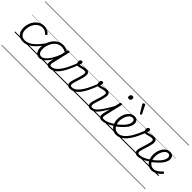

<svg xmlns="http://www.w3.org/2000/svg" viewBox="138 -2206 3903 3903"><g transform="rotate(45 2089.5 -255.0)"><path d="M260 17Q165 17 115 -39.5Q65 -96 65 -194Q65 -258 85 -316.5Q105 -375 142 -420.5Q179 -466 230.5 -492.5Q282 -519 345 -519Q398 -519 439.5 -498.5Q481 -478 504 -445Q510 -437 508.5 -430Q507 -423 497 -415Q487 -407 479 -407Q471 -407 464 -414Q442 -439 414.5 -454.5Q387 -470 339 -470Q290 -470 249.5 -447Q209 -424 180 -384.5Q151 -345 135.5 -296Q120 -247 120 -193Q120 -145 136 -108Q152 -71 184 -50.5Q216 -30 265 -30Q275 -30 280 -23Q285 -16 284 -6.5Q283 3 277 10Q271 17 260 17ZM0 365H523V375H0ZM0 -20H523V0H0ZM0 -505H523V-500H0ZM0 -885H523V-875H0Z M259 17Q250 17 246 10Q242 3 242.5 -6.5Q243 -16 248.5 -23Q254 -30 265 -30Q326 -30 388 -65Q450 -100 513 -167Q576 -234 638 -330Q643 -337 652 -335Q661 -333 666.5 -326Q672 -319 666 -310Q603 -205 536 -132Q469 -59 400 -21Q331 17 259 17ZM524 365V375ZM524 -20V0ZM524 -505V-500ZM524 -885V-875Z M722 17Q682 17 652 -4.5Q622 -26 606 -66Q590 -106 590 -161Q590 -207 602.5 -257Q615 -307 639.5 -353.5Q664 -400 700.5 -437.5Q737 -475 784.5 -497Q832 -519 891 -519Q929 -519 967.5 -506.5Q1006 -494 1039 -470L1029 -425Q987 -452 952 -461Q917 -470 887 -470Q841 -470 803 -451.5Q765 -433 736 -402Q707 -371 687 -331.5Q667 -292 656.5 -249Q646 -206 646 -165Q646 -127 655.5 -97Q665 -67 685 -50Q705 -33 734 -33Q774 -33 818.5 -68.5Q863 -104 908.5 -176Q954 -248 996 -358L1013 -313Q968 -196 918.5 -123Q869 -50 819 -16.5Q769 17 722 17ZM1010 17Q984 17 966.5 8Q949 -1 940 -18.5Q931 -36 930.5 -60.5Q930 -85 937 -116L1025 -495Q1028 -506 1034.5 -510.5Q1041 -515 1055 -515Q1071 -515 1076.5 -508.5Q1082 -502 1079 -491L991 -116Q980 -71 987 -51Q994 -31 1022 -31Q1032 -31 1036.5 -23.5Q1041 -16 1039.5 -7Q1038 2 1031 9.5Q1024 17 1010 17ZM523 365H1158V375H523ZM523 -20H1158V0H523ZM523 -505H1158V-500H523ZM523 -885H1158V-875H523Z M1011 17Q999 17 994.5 9.5Q990 2 992 -7Q994 -16 1002.5 -23.5Q1011 -31 1023 -31Q1060 -31 1098.5 -52.5Q1137 -74 1177.5 -123Q1218 -172 1261 -252.5Q1304 -333 1348 -450Q1351 -456 1358.5 -457.5Q1366 -459 1374.5 -457.5Q1383 -456 1388 -451Q1393 -446 1389 -436Q1344 -315 1300.5 -229Q1257 -143 1211.5 -88.5Q1166 -34 1116.5 -8.5Q1067 17 1011 17ZM1158 365H1183V375H1158ZM1158 -20H1183V0H1158ZM1158 -505H1183V-500H1158ZM1158 -885H1183V-875H1158Z M1603 17Q1575 17 1556.5 7.5Q1538 -2 1528 -19.5Q1518 -37 1517 -60Q1516 -83 1522 -110Q1527 -132 1537 -164.5Q1547 -197 1558.5 -233.5Q1570 -270 1581 -307Q1592 -344 1598 -375Q1607 -419 1597 -436Q1587 -453 1558 -453Q1531 -453 1499.5 -445Q1468 -437 1438.5 -429Q1409 -421 1386 -421Q1372 -421 1361.5 -431Q1351 -441 1345 -458Q1339 -475 1338 -496Q1338 -513 1344 -527.5Q1350 -542 1361.5 -550Q1373 -558 1388 -558Q1402 -558 1409.5 -548.5Q1417 -539 1417 -523Q1417 -513 1413 -498Q1409 -483 1401 -467Q1418 -468 1438.5 -474Q1459 -480 1482 -487Q1505 -494 1528.5 -499Q1552 -504 1574 -504Q1606 -504 1625.5 -490.5Q1645 -477 1652 -448Q1659 -419 1650 -373Q1644 -342 1633.5 -305Q1623 -268 1611 -231Q1599 -194 1589 -161.5Q1579 -129 1575 -107Q1566 -71 1574 -51Q1582 -31 1614 -31Q1624 -31 1628 -23.5Q1632 -16 1631 -7Q1630 2 1623 9.5Q1616 17 1603 17ZM1183 365H1751V375H1183ZM1183 -20H1751V0H1183ZM1183 -505H1751V-500H1183ZM1183 -885H1751V-875H1183Z M1604 17Q1592 17 1587.5 9.5Q1583 2 1585 -7Q1587 -16 1595.5 -23.5Q1604 -31 1616 -31Q1653 -31 1691.5 -52.5Q1730 -74 1770.5 -123Q1811 -172 1854 -252.5Q1897 -333 1941 -450Q1944 -456 1951.5 -457.5Q1959 -459 1967.5 -457.5Q1976 -456 1981 -451Q1986 -446 1982 -436Q1937 -315 1893.5 -229Q1850 -143 1804.5 -88.5Q1759 -34 1709.5 -8.5Q1660 17 1604 17ZM1751 365H1776V375H1751ZM1751 -20H1776V0H1751ZM1751 -505H1776V-500H1751ZM1751 -885H1776V-875H1751Z M2196 17Q2168 17 2149.5 7.5Q2131 -2 2121 -19.5Q2111 -37 2110 -60Q2109 -83 2115 -110Q2120 -132 2130 -164.5Q2140 -197 2151.5 -233.5Q2163 -270 2174 -307Q2185 -344 2191 -375Q2200 -419 2190 -436Q2180 -453 2151 -453Q2124 -453 2092.5 -445Q2061 -437 2031.5 -429Q2002 -421 1979 -421Q1965 -421 1954.5 -431Q1944 -441 1938 -458Q1932 -475 1931 -496Q1931 -513 1937 -527.5Q1943 -542 1954.5 -550Q1966 -558 1981 -558Q1995 -558 2002.5 -548.5Q2010 -539 2010 -523Q2010 -513 2006 -498Q2002 -483 1994 -467Q2011 -468 2031.5 -474Q2052 -480 2075 -487Q2098 -494 2121.5 -499Q2145 -504 2167 -504Q2199 -504 2218.5 -490.5Q2238 -477 2245 -448Q2252 -419 2243 -373Q2237 -342 2226.5 -305Q2216 -268 2204 -231Q2192 -194 2182 -161.5Q2172 -129 2168 -107Q2159 -71 2167 -51Q2175 -31 2207 -31Q2217 -31 2221 -23.5Q2225 -16 2224 -7Q2223 2 2216 9.5Q2209 17 2196 17ZM1776 365H2344V375H1776ZM1776 -20H2344V0H1776ZM1776 -505H2344V-500H1776ZM1776 -885H2344V-875H1776Z M2196 17Q2186 17 2181 9.5Q2176 2 2177 -7Q2178 -16 2186 -23.5Q2194 -31 2209 -31Q2237 -31 2269 -52Q2301 -73 2337.5 -117.5Q2374 -162 2418.5 -232.5Q2463 -303 2517 -402Q2522 -413 2531.5 -412.5Q2541 -412 2546.5 -404.5Q2552 -397 2547 -387Q2490 -277 2443.5 -200Q2397 -123 2357 -75Q2317 -27 2278 -5Q2239 17 2196 17ZM2344 365V375ZM2344 -20V0ZM2344 -505V-500ZM2344 -885V-875Z M2522 17Q2494 17 2475.5 8Q2457 -1 2448 -18.5Q2439 -36 2438.5 -61.5Q2438 -87 2446 -119L2533 -495Q2536 -506 2542 -510.5Q2548 -515 2562 -515Q2577 -515 2583.5 -509Q2590 -503 2587 -492L2500 -119Q2488 -73 2494.5 -52Q2501 -31 2534 -31Q2544 -31 2548.5 -23.5Q2553 -16 2551.5 -7Q2550 2 2542.5 9.5Q2535 17 2522 17ZM2604 -683Q2585 -683 2574 -693Q2563 -703 2563 -723Q2563 -747 2576.5 -764.5Q2590 -782 2616 -782Q2635 -782 2646 -772Q2657 -762 2657 -742Q2658 -718 2644 -700.5Q2630 -683 2604 -683ZM2344 365H2669V375H2344ZM2344 -20H2669V0H2344ZM2344 -505H2669V-500H2344ZM2344 -885H2669V-875H2344Z M2521 17Q2509 17 2504.5 9.5Q2500 2 2502.5 -7Q2505 -16 2513.5 -23.5Q2522 -31 2534 -31Q2580 -31 2639.5 -54.5Q2699 -78 2766 -126Q2774 -131 2780.5 -128Q2787 -125 2791 -117.5Q2795 -110 2794 -101.5Q2793 -93 2785 -88Q2734 -52 2685.5 -28.5Q2637 -5 2595.5 6Q2554 17 2521 17ZM2669 365V375ZM2669 -20V0ZM2669 -505V-500ZM2669 -885V-875Z M2765 -123Q2787 -137 2806.5 -152.5Q2826 -168 2844 -185Q2888 -223 2920.5 -260.5Q2953 -298 2970.5 -334.5Q2988 -371 2988 -404Q2988 -435 2973.5 -452.5Q2959 -470 2930 -470Q2919 -470 2914.5 -477Q2910 -484 2911.5 -494Q2913 -504 2920 -511.5Q2927 -519 2940 -519Q2974 -519 2997.5 -505.5Q3021 -492 3032.5 -468.5Q3044 -445 3044 -412Q3044 -371 3023.5 -327.5Q3003 -284 2965 -240Q2927 -196 2874 -151Q2854 -133 2831.5 -116Q2809 -99 2786 -83ZM2669 365H3113V375H2669ZM2669 -20H3113V0H2669ZM2669 -505H3113V-500H2669ZM2669 -885H3113V-875H2669Z M2931 17Q2891 17 2858.5 3.5Q2826 -10 2802 -34Q2778 -58 2761.5 -89Q2745 -120 2736.5 -156Q2728 -192 2728 -230Q2728 -267 2736.5 -307.5Q2745 -348 2762 -385.5Q2779 -423 2804.5 -453Q2830 -483 2864 -501Q2898 -519 2940 -519Q2950 -519 2954.5 -511.5Q2959 -504 2957.5 -494Q2956 -484 2949 -477Q2942 -470 2931 -470Q2896 -470 2868.5 -447.5Q2841 -425 2822 -388.5Q2803 -352 2793 -310.5Q2783 -269 2783 -231Q2783 -191 2793 -155.5Q2803 -120 2822.5 -92Q2842 -64 2871.5 -48Q2901 -32 2940 -32Q3004 -32 3064.5 -80.5Q3125 -129 3182 -224.5Q3239 -320 3293 -459Q3295 -466 3303 -467.5Q3311 -469 3319 -465.5Q3327 -462 3331.5 -455.5Q3336 -449 3333 -439Q3277 -288 3214 -186.5Q3151 -85 3080.5 -34Q3010 17 2931 17ZM3113 365H3126V375H3113ZM3113 -20H3126V0H3113ZM3113 -505H3126V-500H3113ZM3113 -885H3126V-875H3113Z M2988 -626Q2984 -626 2980 -628.5Q2976 -631 2972 -637L2872 -804Q2870 -808 2869 -811Q2868 -814 2869 -818Q2870 -824 2876.5 -830.5Q2883 -837 2891.5 -841Q2900 -845 2908 -845Q2918 -845 2926 -830L3010 -659Q3012 -655 3012.5 -652Q3013 -649 3013 -646Q3012 -638 3003.5 -632Q2995 -626 2988 -626Z M3545 17Q3517 17 3498.5 7.5Q3480 -2 3470 -19.5Q3460 -37 3459 -60Q3458 -83 3464 -110Q3469 -132 3479 -164.5Q3489 -197 3500.5 -233.5Q3512 -270 3523 -307Q3534 -344 3540 -375Q3549 -419 3539 -436Q3529 -453 3500 -453Q3473 -453 3441.5 -445Q3410 -437 3380.5 -429Q3351 -421 3328 -421Q3314 -421 3303.5 -431Q3293 -441 3287 -458Q3281 -475 3280 -496Q3280 -513 3286 -527.5Q3292 -542 3303.5 -550Q3315 -558 3330 -558Q3344 -558 3351.5 -548.5Q3359 -539 3359 -523Q3359 -513 3355 -498Q3351 -483 3343 -467Q3360 -468 3380.5 -474Q3401 -480 3424 -487Q3447 -494 3470.5 -499Q3494 -504 3516 -504Q3548 -504 3567.5 -490.5Q3587 -477 3594 -448Q3601 -419 3592 -373Q3586 -342 3575.5 -305Q3565 -268 3553 -231Q3541 -194 3531 -161.5Q3521 -129 3517 -107Q3508 -71 3516 -51Q3524 -31 3556 -31Q3566 -31 3570 -23.5Q3574 -16 3573 -7Q3572 2 3565 9.5Q3558 17 3545 17ZM3125 365H3693V375H3125ZM3125 -20H3693V0H3125ZM3125 -505H3693V-500H3125ZM3125 -885H3693V-875H3125Z M3545 17Q3533 17 3528.5 9.5Q3524 2 3526.5 -7Q3529 -16 3537.5 -23.5Q3546 -31 3558 -31Q3604 -31 3663.5 -54.5Q3723 -78 3790 -126Q3798 -131 3804.5 -128Q3811 -125 3815 -117.5Q3819 -110 3818 -101.5Q3817 -93 3809 -88Q3758 -52 3709.5 -28.5Q3661 -5 3619.5 6Q3578 17 3545 17ZM3693 365V375ZM3693 -20V0ZM3693 -505V-500ZM3693 -885V-875Z M3791 -124Q3811 -138 3831 -153.5Q3851 -169 3868 -185Q3912 -223 3944.5 -260.5Q3977 -298 3994.5 -334.5Q4012 -371 4012 -404Q4012 -435 3997.5 -452.5Q3983 -470 3954 -470Q3920 -470 3893 -448Q3866 -426 3846.5 -390.5Q3827 -355 3817 -313.5Q3807 -272 3807 -234Q3807 -193 3817 -156.5Q3827 -120 3846 -92Q3865 -64 3893.5 -47.5Q3922 -31 3959 -31Q3997 -31 4030 -47Q4063 -63 4090 -86.5Q4117 -110 4138 -132Q4146 -141 4154.5 -140Q4163 -139 4170 -132Q4177 -126 4179 -118Q4181 -110 4174 -101Q4149 -71 4114.5 -43.5Q4080 -16 4038 1Q3996 18 3950 18Q3911 18 3879.5 4Q3848 -10 3824 -34Q3800 -58 3784.5 -90Q3769 -122 3760.5 -158.5Q3752 -195 3752 -232Q3752 -269 3760.5 -309Q3769 -349 3786 -386.5Q3803 -424 3828.5 -454Q3854 -484 3888 -501.5Q3922 -519 3964 -519Q3998 -519 4021 -505.5Q4044 -492 4056 -468.5Q4068 -445 4068 -412Q4068 -371 4047.5 -328Q4027 -285 3989 -240.5Q3951 -196 3898 -152Q3878 -133 3856 -116Q3834 -99 3811 -83ZM3693 365H4137V375H3693ZM3693 -20H4137V0H3693ZM3693 -505H4137V-500H3693ZM3693 -885H4137V-875H3693Z"/></g></svg>

Font: Playwrite AT Guides
Style: Italic
Weight: 400
Italic angle: -13.0072°
Designer: Veronika Burian, José Scaglione
Foundry: TypeTogether
Version: Version 1.002